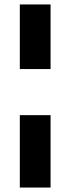

<svg xmlns="http://www.w3.org/2000/svg" viewBox="-20 -680 317 862"><path d="M69 162V-163H207V162ZM69 -370V-660H207V-370Z"/></svg>

Font: Bricolage Grotesque 96pt ExtraBold ExtraBold
Style: Regular
Weight: 800
Version: Version 1.001;gftools[0.9.33.dev8+g029e19f]